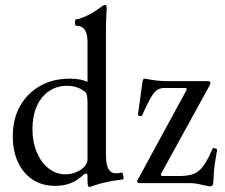

<svg xmlns="http://www.w3.org/2000/svg" viewBox="-20 -745 914 781"><path d="M344 16Q340 16 338 10Q336 4 336 -8V-28Q336 -39 331 -39Q328 -39 324.5 -37.5Q321 -36 317 -32Q294 -10 266.5 0.5Q239 11 204 11Q152 11 113.5 -14Q75 -39 53.5 -84.5Q32 -130 32 -191Q32 -261 61.5 -313.5Q91 -366 143 -395.5Q195 -425 264 -425Q288 -425 305.5 -421.5Q323 -418 336 -412V-573Q336 -607 325 -623.5Q314 -640 291 -640Q287 -640 285.5 -647Q284 -654 285.5 -660.5Q287 -667 291 -667Q300 -667 317.5 -674Q335 -681 354 -692Q373 -703 386 -713Q401 -725 408 -725Q414 -725 414 -711Q413 -685 412 -669Q411 -653 411 -636V-113Q411 -76 421 -58Q431 -40 451 -40Q458 -40 464.5 -41Q471 -42 475 -43Q478 -44 480 -37Q482 -30 482.5 -23Q483 -16 479 -15Q454 -12 431.5 -8Q409 -4 387.5 2Q366 8 344 16ZM246 -36Q282 -36 311 -56Q336 -75 336 -97V-326Q336 -346 333.5 -357Q331 -368 325 -372Q312 -383 293.5 -389.5Q275 -396 253 -396Q211 -396 179 -374Q147 -352 129.5 -312.5Q112 -273 112 -220Q112 -168 129.5 -126Q147 -84 177.5 -60Q208 -36 246 -36ZM835 13Q832 13 824 11.5Q816 10 802 7Q787 3 775.5 1.5Q764 0 755 0H550Q538 0 538 -7Q538 -12 542 -17L740 -381L737 -387H647Q621 -387 604 -364Q596 -353 584 -330.5Q572 -308 558 -275Q558 -273 553.5 -273Q549 -273 545 -274.5Q541 -276 541 -278L559 -408Q560 -416 562 -420.5Q564 -425 570 -425Q594 -420 617 -417.5Q640 -415 658 -415H825Q836 -415 836 -408Q836 -404 833 -398L634 -36L637 -29H710Q738 -29 758 -34.5Q778 -40 792 -53Q806 -66 818.5 -87Q831 -108 844 -139Q845 -143 850 -142.5Q855 -142 859.5 -140Q864 -138 863 -134Q852 -74 850 -44Q848 -14 848 -5Q848 13 835 13Z"/></svg>

Font: Junicode VF
Style: Regular
Weight: 400
Designer: Peter S. Baker
Version: Version 2.213